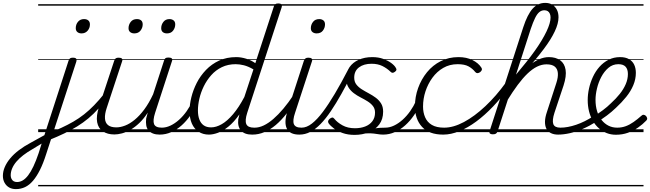

<svg xmlns="http://www.w3.org/2000/svg" viewBox="-264 -914 4496 1328"><path d="M-154 394Q-181 394 -201 382.5Q-221 371 -232.5 350Q-244 329 -244 302Q-244 272 -231 241.5Q-218 211 -193.5 181.5Q-169 152 -133.5 125Q-98 98 -53 74Q-29 61 -5 47.5Q19 34 43 21L210 -494Q214 -506 220.5 -510.5Q227 -515 240 -515Q258 -515 263 -508Q268 -501 264 -488L55 153Q35 216 12.5 261Q-10 306 -35.5 336Q-61 366 -90.5 380Q-120 394 -154 394ZM-146 345Q-126 345 -107 334Q-88 323 -69.5 299Q-51 275 -33 237Q-15 199 3 146L24 79Q8 89 -8 98.5Q-24 108 -40 118Q-75 138 -103 159.5Q-131 181 -150.5 204Q-170 227 -180 251Q-190 275 -190 299Q-190 312 -184.5 323Q-179 334 -169.5 339.5Q-160 345 -146 345ZM300 -683Q282 -683 271 -692.5Q260 -702 260 -719Q260 -745 275.5 -763.5Q291 -782 317 -782Q336 -782 347 -772.5Q358 -763 358 -745Q358 -720 342 -701.5Q326 -683 300 -683ZM0 365H316V375H0ZM0 -20H316V0H0ZM0 -505H316V-500H0ZM0 -885H316V-875H0Z M75 55Q67 58 62 53Q57 48 55 39.5Q53 31 56 22.5Q59 14 67 11Q117 -10 160.5 -30Q204 -50 243 -72.5Q282 -95 317.5 -123Q353 -151 387 -186Q421 -221 457 -266Q466 -278 474 -275.5Q482 -273 485 -264Q488 -255 481 -244Q449 -199 416.5 -162.5Q384 -126 347.5 -95.5Q311 -65 269.5 -39.5Q228 -14 180 9Q132 32 75 55ZM316 365V375ZM316 -20V0ZM316 -505V-500ZM316 -885V-875Z M527 16Q480 16 448 -5Q416 -26 408 -68.5Q400 -111 421 -176L526 -494Q530 -506 536.5 -510.5Q543 -515 556 -515Q573 -515 579 -509Q585 -503 581 -491L474 -167Q460 -125 462 -94.5Q464 -64 483.5 -48.5Q503 -33 541 -33Q569 -33 601.5 -45.5Q634 -58 667.5 -85.5Q701 -113 733.5 -156.5Q766 -200 795 -262L871 -496Q875 -508 881 -512Q887 -516 901 -516Q917 -516 923.5 -510.5Q930 -505 926 -493L809 -134Q792 -81 801.5 -56Q811 -31 856 -31Q866 -31 869.5 -23.5Q873 -16 871.5 -7Q870 2 862 9.5Q854 17 840 17Q814 17 794.5 9.5Q775 2 763 -12Q751 -26 747.5 -47Q744 -68 747 -94L758 -135Q730 -92 699.5 -63Q669 -34 638.5 -16.5Q608 1 579.5 8.5Q551 16 527 16ZM316 365H987V375H316ZM316 -20H987V0H316ZM316 -505H987V-500H316ZM316 -885H987V-875H316Z M840 17Q829 17 824.5 9.5Q820 2 821.5 -7Q823 -16 831.5 -23.5Q840 -31 855 -31Q885 -31 915.5 -45.5Q946 -60 974.5 -85.5Q1003 -111 1027 -145Q1051 -179 1068 -217Q1073 -228 1081.5 -228Q1090 -228 1097 -220.5Q1104 -213 1100 -203Q1081 -157 1053.5 -117Q1026 -77 992.5 -47Q959 -17 920.5 0Q882 17 840 17ZM986 365V375ZM986 -20V0ZM986 -505V-500ZM986 -885V-875Z M665 -683Q648 -683 636.5 -692Q625 -701 625 -719Q625 -743 640 -762.5Q655 -782 683 -782Q701 -782 712 -773Q723 -764 723 -745Q723 -722 708 -702.5Q693 -683 665 -683ZM891 -683Q873 -683 862 -692Q851 -701 851 -719Q851 -743 866 -762.5Q881 -782 908 -782Q925 -782 936.5 -773Q948 -764 948 -745Q948 -722 933.5 -702.5Q919 -683 891 -683Z M1181 17Q1140 17 1109.5 -3Q1079 -23 1063 -59.5Q1047 -96 1047 -146Q1047 -190 1059.5 -241Q1072 -292 1097 -341Q1122 -390 1161 -430.5Q1200 -471 1252 -495Q1304 -519 1370 -519Q1403 -519 1438.5 -508Q1474 -497 1502 -477L1630 -869Q1634 -881 1640.5 -885.5Q1647 -890 1660 -890Q1679 -890 1683.5 -882.5Q1688 -875 1684 -863L1446 -134Q1429 -81 1439.5 -56Q1450 -31 1494 -31Q1503 -31 1507 -23.5Q1511 -16 1509.5 -7Q1508 2 1500.5 9.5Q1493 17 1479 17Q1453 17 1434 10Q1415 3 1403 -10.5Q1391 -24 1386 -43.5Q1381 -63 1384 -89L1392 -123Q1354 -69 1316 -38.5Q1278 -8 1243.5 4.5Q1209 17 1181 17ZM1196 -33Q1231 -33 1269.5 -55Q1308 -77 1348 -124Q1388 -171 1426 -243L1489 -434Q1453 -455 1423 -462.5Q1393 -470 1366 -470Q1313 -470 1270.5 -449.5Q1228 -429 1197 -394Q1166 -359 1145.5 -317Q1125 -275 1115 -231.5Q1105 -188 1105 -150Q1105 -114 1115 -87.5Q1125 -61 1145 -47Q1165 -33 1196 -33ZM987 365H1628V375H987ZM987 -20H1628V0H987ZM987 -505H1628V-500H987ZM987 -885H1628V-875H987Z M1482 17Q1471 17 1466.5 9.5Q1462 2 1463.5 -7Q1465 -16 1473.5 -23.5Q1482 -31 1497 -31Q1528 -31 1560.5 -46.5Q1593 -62 1627 -91.5Q1661 -121 1696 -162.5Q1731 -204 1766 -257Q1773 -268 1782 -266.5Q1791 -265 1795.5 -257Q1800 -249 1794 -239Q1757 -178 1719.5 -130Q1682 -82 1643.5 -49.5Q1605 -17 1564.5 0Q1524 17 1482 17ZM1628 365V375ZM1628 -20V0ZM1628 -505V-500ZM1628 -885V-875Z M1806 17Q1774 17 1752.5 7Q1731 -3 1720.5 -23.5Q1710 -44 1710.5 -73Q1711 -102 1723 -140L1838 -494Q1843 -506 1849.5 -510.5Q1856 -515 1869 -515Q1885 -515 1891.5 -509Q1898 -503 1894 -491L1777 -134Q1759 -81 1768.5 -56Q1778 -31 1821 -31Q1831 -31 1835 -23.5Q1839 -16 1837.5 -7Q1836 2 1828 9.5Q1820 17 1806 17ZM1926 -683Q1909 -683 1897.5 -692Q1886 -701 1886 -719Q1886 -743 1901 -762.5Q1916 -782 1944 -782Q1961 -782 1972.5 -773Q1984 -764 1984 -745Q1984 -722 1969.5 -702.5Q1955 -683 1926 -683ZM1628 365H1953V375H1628ZM1628 -20H1953V0H1628ZM1628 -505H1953V-500H1628ZM1628 -885H1953V-875H1628Z M1807 17Q1796 17 1791.5 9.5Q1787 2 1789 -7Q1791 -16 1799.5 -23.5Q1808 -31 1822 -31Q1857 -31 1893.5 -59.5Q1930 -88 1969 -140Q2008 -192 2051.5 -265Q2095 -338 2142 -429Q2148 -439 2158 -438Q2168 -437 2174.5 -429.5Q2181 -422 2176 -413Q2135 -332 2097.5 -265Q2060 -198 2024.5 -145.5Q1989 -93 1953.5 -56.5Q1918 -20 1882 -1.5Q1846 17 1807 17ZM1953 365H2003V375H1953ZM1953 -20H2003V0H1953ZM1953 -505H2003V-500H1953ZM1953 -885H2003V-875H1953Z M2261 -9Q2295 -20 2321 -24.5Q2347 -29 2366.5 -30Q2386 -31 2402 -31Q2411 -31 2414.5 -23.5Q2418 -16 2415.5 -7Q2413 2 2405.5 9.5Q2398 17 2386 17Q2366 17 2344 13Q2322 9 2295.5 8Q2269 7 2233 13ZM2188 19Q2143 19 2107 6.5Q2071 -6 2046 -25Q2021 -44 2009 -61Q2004 -69 2005.5 -76.5Q2007 -84 2016 -92Q2026 -100 2033.5 -101Q2041 -102 2048 -93Q2069 -67 2105 -47Q2141 -27 2191 -27Q2230 -27 2261.5 -39Q2293 -51 2311.5 -75.5Q2330 -100 2330 -135Q2330 -162 2315.5 -180.5Q2301 -199 2278.5 -213Q2256 -227 2230.5 -240Q2205 -253 2182.5 -270Q2160 -287 2145.5 -311Q2131 -335 2131 -372Q2131 -417 2153.5 -449.5Q2176 -482 2217 -500.5Q2258 -519 2311 -519Q2353 -519 2386 -507Q2419 -495 2441.5 -478.5Q2464 -462 2473 -446Q2479 -437 2478 -430.5Q2477 -424 2467 -417Q2459 -411 2452 -410.5Q2445 -410 2438 -417Q2412 -442 2380.5 -457.5Q2349 -473 2306 -473Q2252 -473 2219 -448Q2186 -423 2186 -377Q2186 -349 2200.5 -330Q2215 -311 2238 -296.5Q2261 -282 2286.5 -268.5Q2312 -255 2334.5 -238.5Q2357 -222 2371.5 -199Q2386 -176 2386 -142Q2386 -89 2359 -53Q2332 -17 2287 1Q2242 19 2188 19ZM2003 365H2532V375H2003ZM2003 -20H2532V0H2003ZM2003 -505H2532V-500H2003ZM2003 -885H2532V-875H2003Z M2386 17Q2375 17 2370.5 9.5Q2366 2 2367.5 -7Q2369 -16 2377.5 -23.5Q2386 -31 2401 -31Q2431 -31 2461.5 -45.5Q2492 -60 2520.5 -85.5Q2549 -111 2573 -145Q2597 -179 2614 -217Q2619 -228 2627.5 -228Q2636 -228 2643 -220.5Q2650 -213 2646 -203Q2627 -157 2599.5 -117Q2572 -77 2538.5 -47Q2505 -17 2466.5 0Q2428 17 2386 17ZM2532 365V375ZM2532 -20V0ZM2532 -505V-500ZM2532 -885V-875Z M2801 17Q2704 17 2655 -36.5Q2606 -90 2606 -178Q2606 -244 2628 -305Q2650 -366 2689.5 -414.5Q2729 -463 2784.5 -491Q2840 -519 2907 -519Q2963 -519 3004 -498.5Q3045 -478 3065 -447Q3071 -438 3069 -431Q3067 -424 3057 -415Q3046 -408 3038 -408Q3030 -408 3023 -416Q3004 -440 2976.5 -455Q2949 -470 2901 -470Q2846 -470 2802 -444.5Q2758 -419 2727 -376.5Q2696 -334 2679 -282.5Q2662 -231 2662 -177Q2662 -136 2676.5 -102.5Q2691 -69 2723 -50Q2755 -31 2808 -31Q2818 -31 2822.5 -23.5Q2827 -16 2826 -6.5Q2825 3 2818.5 10Q2812 17 2801 17ZM2532 365H3067V375H2532ZM2532 -20H3067V0H2532ZM2532 -505H3067V-500H2532ZM2532 -885H3067V-875H2532Z M2802 17Q2791 17 2786 10Q2781 3 2781.5 -6.5Q2782 -16 2789 -23.5Q2796 -31 2808 -31Q2872 -31 2945 -70Q3018 -109 3093 -179.5Q3168 -250 3235 -343Q3244 -356 3252.5 -352Q3261 -348 3264 -337Q3267 -326 3260 -316Q3206 -240 3147.5 -178.5Q3089 -117 3030 -73.5Q2971 -30 2913 -6.5Q2855 17 2802 17ZM3067 365V375ZM3067 -20V0ZM3067 -505V-500ZM3067 -885V-875Z M3596 17Q3567 17 3546 6.5Q3525 -4 3515 -24Q3505 -44 3505.5 -73Q3506 -102 3519 -140L3584 -340Q3597 -380 3594.5 -409Q3592 -438 3573 -453.5Q3554 -469 3516 -469Q3483 -469 3450.5 -453Q3418 -437 3385 -405.5Q3352 -374 3317 -327Q3282 -280 3244 -218L3229 -246Q3273 -319 3313 -370.5Q3353 -422 3390.5 -455Q3428 -488 3463.5 -503.5Q3499 -519 3532 -519Q3580 -519 3610.5 -497Q3641 -475 3648 -431.5Q3655 -388 3634 -323L3571 -134Q3554 -81 3563 -56Q3572 -31 3612 -31Q3621 -31 3625 -23.5Q3629 -16 3627.5 -7Q3626 2 3618.5 9.5Q3611 17 3596 17ZM3145 15Q3133 15 3126 10.5Q3119 6 3122 -6L3355 -725Q3384 -814 3420 -854Q3456 -894 3507 -894Q3536 -894 3556 -881.5Q3576 -869 3587.5 -847Q3599 -825 3599 -794Q3599 -773 3592.5 -748.5Q3586 -724 3573 -696.5Q3560 -669 3541 -638.5Q3522 -608 3496 -573.5Q3470 -539 3438 -500.5Q3406 -462 3367 -419Q3328 -376 3282 -328L3177 -4Q3173 6 3166 10.5Q3159 15 3145 15ZM3305 -398Q3344 -444 3377 -485.5Q3410 -527 3436.5 -564.5Q3463 -602 3483 -635.5Q3503 -669 3516.5 -697.5Q3530 -726 3537 -750Q3544 -774 3544 -793Q3544 -808 3539 -819.5Q3534 -831 3524.5 -837Q3515 -843 3501 -843Q3482 -843 3466.5 -830.5Q3451 -818 3437 -789.5Q3423 -761 3407 -714ZM3067 365H3743V375H3067ZM3067 -20H3743V0H3067ZM3067 -505H3743V-500H3067ZM3067 -885H3743V-875H3067Z M3596 17Q3584 17 3580 9.5Q3576 2 3579 -7Q3582 -16 3591 -23.5Q3600 -31 3612 -31Q3662 -31 3721 -51Q3780 -71 3840 -110Q3847 -115 3854 -111.5Q3861 -108 3865 -100.5Q3869 -93 3868 -84.5Q3867 -76 3860 -72Q3812 -42 3765.5 -22Q3719 -2 3676 7.5Q3633 17 3596 17ZM3743 365V375ZM3743 -20V0ZM3743 -505V-500ZM3743 -885V-875Z M3842 -109Q3875 -129 3906 -152Q3937 -175 3962 -200Q3996 -231 4022.5 -264Q4049 -297 4064 -332Q4079 -367 4079 -402Q4079 -435 4063 -452.5Q4047 -470 4013 -470Q3974 -470 3944.5 -445Q3915 -420 3895 -382Q3875 -344 3865 -301.5Q3855 -259 3855 -224Q3855 -180 3866 -144.5Q3877 -109 3897.5 -83.5Q3918 -58 3945 -44.5Q3972 -31 4005 -31Q4036 -31 4063.5 -41Q4091 -51 4118 -70Q4145 -89 4172 -113Q4180 -121 4188 -120Q4196 -119 4203 -113Q4210 -106 4212 -97Q4214 -88 4205 -79Q4181 -54 4149 -31.5Q4117 -9 4078.5 4.5Q4040 18 3996 18Q3962 18 3932.5 6.5Q3903 -5 3878.5 -26.5Q3854 -48 3836.5 -78Q3819 -108 3810 -144.5Q3801 -181 3801 -222Q3801 -261 3810 -302Q3819 -343 3837 -382Q3855 -421 3882 -451.5Q3909 -482 3945 -500.5Q3981 -519 4025 -519Q4062 -519 4086.5 -505Q4111 -491 4122.5 -466.5Q4134 -442 4134 -410Q4134 -367 4116.5 -325Q4099 -283 4067.5 -244Q4036 -205 3996 -168Q3967 -140 3933.5 -115Q3900 -90 3864 -69ZM3743 365H4187V375H3743ZM3743 -20H4187V0H3743ZM3743 -505H4187V-500H3743ZM3743 -885H4187V-875H3743Z"/></svg>

Font: Playwrite DK Loopet Guides
Style: Regular
Weight: 400
Designer: Veronika Burian, José Scaglione
Foundry: TypeTogether
Version: Version 1.003